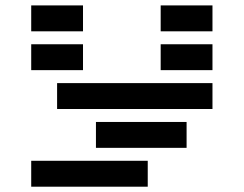

<svg xmlns="http://www.w3.org/2000/svg" viewBox="-20 -704 919 724"><path d="M97.7 -585.9V-683.6H293V-585.9ZM585.9 -585.9V-683.6H781.2V-585.9ZM97.7 -439.5V-537.1H293V-439.5ZM585.9 -439.5V-537.1H781.2V-439.5ZM781.2 -390.6V-293H195.3V-390.6ZM341.8 -146.5V-244.1H683.6V-146.5ZM537.1 -97.7V0H97.7V-97.7Z"/></svg>

Font: Trigram
Style: Regular
Weight: 400
Designer: GGBotNet
Foundry: GGBotNet
Version: 1.05